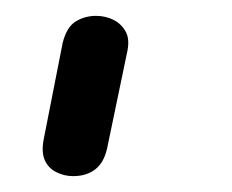

<svg xmlns="http://www.w3.org/2000/svg" viewBox="-20 -110 293 242"><path d="M72 112Q61 112 51 107Q41 102 36.5 92Q32 82 35 66L59 -56Q64 -76 75.5 -83Q87 -90 101 -90Q113 -90 123 -85Q133 -80 138.5 -70Q144 -60 140 -43L115 77Q111 95 100 103.5Q89 112 72 112Z"/></svg>

Font: Edu VIC WA NT Beginner Medium
Style: Regular
Weight: 500
Designer: Tina and Corey Anderson
Foundry: Google for Education
Version: Version 1.003